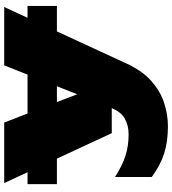

<svg xmlns="http://www.w3.org/2000/svg" viewBox="26 -640 798 889"><g transform="rotate(-90 424.5 -196.0)"><path d="M16 -467H71L21 -575H301L343 -467H523L566 -575H836L786 -467H841V-331H723L574 -8Q541 64 493.5 106Q446 148 392 165.5Q338 183 284 183Q212 183 157.5 165.5Q103 148 49 108V-62Q102 -28 147.5 -13.5Q193 1 246 1Q288 1 320 -17Q349 -33 368 -77H252L134 -331H16ZM432 -237 469 -331H396Z"/></g></svg>

Font: Bounded
Style: Regular
Weight: 900
Designer: Vlad Churkin
Version: Version 1.0